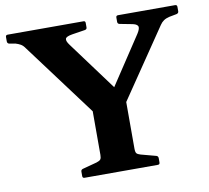

<svg xmlns="http://www.w3.org/2000/svg" viewBox="-82 -840 1015 932"><g transform="rotate(-10 426.0 -374.5)"><path d="M261 0Q251 0 251 -10V-32Q251 -41 260 -44L331 -63Q347 -68 351.5 -74.5Q356 -81 356 -96V-311L90 -668Q80 -683 68.5 -689.5Q57 -696 43 -700L13 -705Q4 -708 4 -718V-739Q4 -749 14 -749H388Q397 -749 397 -739V-717Q397 -708 387 -706L323 -696Q292 -691 289 -680Q286 -669 301 -649L479 -408L635 -644Q651 -669 645.5 -680Q640 -691 615 -695L558 -706Q548 -708 548 -718V-739Q548 -749 558 -749H839Q849 -749 849 -739V-717Q849 -708 839 -705L802 -698Q785 -694 774 -686.5Q763 -679 755 -667L524 -327V-98Q524 -80 529 -74Q534 -68 548 -64L623 -44Q632 -41 632 -31V-10Q632 0 622 0Z"/></g></svg>

Font: Hahmlet
Style: Bold
Weight: 700
Designer: Minjoo Ham & Mark Frömberg
Foundry: hypertype
Version: Version 1.002; ttfautohint (v1.8.3)